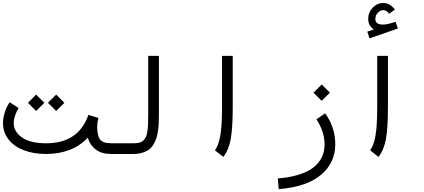

<svg xmlns="http://www.w3.org/2000/svg" viewBox="-228 -1040 2899 1312"><path d="M-162.1 -341.3 -100.6 -301.8Q-113.8 -282.2 -124 -252.7Q-134.3 -223.1 -134.3 -198.7Q-134.3 -140.1 -77.6 -100.6Q-21 -61 86.9 -61Q308.6 -61 376 -254.9L444.8 -233.9Q436 -200.2 436 -174.8Q436 -113.8 455.6 -87.4Q475.1 -61 530.3 -61V12.2Q465.8 12.2 426 -18.3Q386.2 -48.8 371.6 -99.6Q321.3 -44.4 248.5 -16.1Q175.8 12.2 86.9 12.2Q2.9 12.2 -63.5 -12.7Q-129.9 -37.6 -168.7 -85.9Q-207.5 -134.3 -207.5 -198.7Q-207.5 -235.4 -194.8 -273.9Q-182.1 -312.5 -162.1 -341.3ZM99.6 -337.4 155.8 -393.6 211.9 -337.4 155.8 -281.7ZM-37.1 -337.4 19 -393.6 75.2 -337.4 19 -281.7Z M530.3 -61H683.1Q707 -61 723.4 -64.9Q739.7 -68.8 751.2 -79.8Q762.7 -90.8 769 -104Q775.4 -117.2 779.1 -142.6Q782.7 -168 783.7 -193.6Q784.7 -219.2 784.7 -261.7V-658.2H857.9V-261.7Q857.9 -227.1 856.9 -201.9Q856 -176.8 851.8 -146.5Q847.7 -116.2 840.3 -94.7Q833 -73.2 820.1 -51.8Q807.1 -30.3 789.1 -17.3Q771 -4.4 744.1 3.9Q717.3 12.2 683.1 12.2H530.3Q515.1 12.2 504.4 1.5Q493.7 -9.3 493.7 -24.4Q493.7 -39.6 504.4 -50.3Q515.1 -61 530.3 -61Z M1297.9 32.2 1240.7 -13.2Q1265.1 -45.4 1277.1 -111.6Q1289.1 -177.7 1289.1 -309.6V-658.2H1362.3Q1362.3 -658.2 1362.3 -309.6Q1362.3 -166.5 1348.9 -91.1Q1335.4 -15.6 1297.9 32.2Z M1934.1 -224.6 1994.1 -265.6Q2063 -169.4 2063 -54.2Q2063 72.8 1965.1 155Q1867.2 237.3 1676.3 252.4L1670.4 179.2Q1740.2 173.8 1794.9 158.9Q1849.6 144 1886 122.8Q1922.4 101.6 1945.8 73.2Q1969.2 44.9 1979.5 13.7Q1989.7 -17.6 1989.7 -54.2Q1989.7 -141.1 1934.1 -224.6ZM1914.1 -406.7 1970.2 -462.9 2026.4 -406.7 1970.2 -351.1Z M2392.6 -872.1Q2418 -872.1 2475.1 -891.1L2490.7 -845.2L2297.4 -777.8L2281.7 -823.7L2326.7 -839.4Q2288.1 -863.8 2288.1 -910.6Q2288.1 -955.6 2318.8 -987.5Q2349.6 -1019.5 2391.1 -1019.5Q2437.5 -1019.5 2470.2 -974.1L2431.2 -945.8Q2413.1 -970.7 2391.1 -970.7Q2371.1 -970.7 2354 -953.1Q2336.9 -935.5 2336.9 -910.6Q2336.9 -893.1 2348.4 -882.6Q2359.9 -872.1 2392.6 -872.1ZM2358.4 32.2 2301.3 -13.2Q2325.7 -45.4 2337.6 -111.6Q2349.6 -177.7 2349.6 -309.6V-658.2H2422.9Q2422.9 -658.2 2422.9 -309.6Q2422.9 -166.5 2409.4 -91.1Q2396 -15.6 2358.4 32.2Z"/></svg>

Font: AzarMehrMonospaced
Style: SerifBold
Weight: 1
Designer: Amin Abedi
Version: Version 1.00